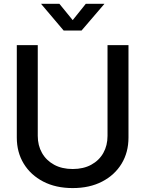

<svg xmlns="http://www.w3.org/2000/svg" viewBox="-20 -961 751 993"><path d="M356 11.7Q268.6 11.7 203.6 -22Q138.7 -55.7 102.8 -114.5Q66.9 -173.3 66.9 -249.5V-727.5H175.3V-258.3Q175.3 -208.5 197.3 -169.9Q219.2 -131.3 259.8 -109.1Q300.3 -86.9 356 -86.9Q411.6 -86.9 452.1 -109.1Q492.7 -131.3 514.4 -169.9Q536.1 -208.5 536.1 -258.3V-727.5H644.5V-249.5Q644.5 -173.3 608.9 -114.5Q573.2 -55.7 508.3 -22Q443.4 11.7 356 11.7ZM287.1 -941.4 356 -856.9 423.8 -941.4H519.5V-940.4L401.9 -803.2H309.1L192.9 -940.4V-941.4Z"/></svg>

Font: Inter 28pt Medium
Style: Regular
Weight: 500
Designer: Rasmus Andersson
Foundry: rsms
Version: Version 4.001;git-66647c0bb